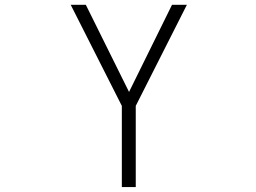

<svg xmlns="http://www.w3.org/2000/svg" viewBox="-20 -542 1040 781"><path d="M267.6 -522.5H329.1L504.9 -168L679.7 -522.5H740.2L532.2 -111.3V218.8H475.6V-111.3Z"/></svg>

Font: GenEi Gothic M Light
Style: Regular
Weight: 300
Designer: o_tamon (Modified); [Source Han Sans]
Ryoko NISHIZUKA  (kana & ideographs); Paul D. Hunt (Latin, Greek & Cyrillic); Wenl
Version: Version 1.1a;Original Version 1.004